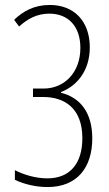

<svg xmlns="http://www.w3.org/2000/svg" viewBox="-20 -744 441 774"><path d="M342 -553C342 -659 278 -724 181 -724C119 -724 74 -700 37 -664L57 -637C91 -668 129 -689 179 -689C254 -689 304 -639 304 -551C304 -450 238 -387 156 -387H113V-353H154C241 -353 312 -307 312 -187C312 -86 263 -25 171 -25C123 -25 75 -40 40 -58V-19C79 -1 124 10 172 10C292 10 352 -70 352 -186C352 -292 302 -351 226 -370V-373C287 -396 342 -456 342 -553Z"/></svg>

Font: Noto Sans Hebrew ExtraCondensed ExtraLight
Style: Regular
Weight: 200
Width: 2
Designer: Monotype Design Team
Foundry: Monotype Imaging Inc.
Version: Version 2.004